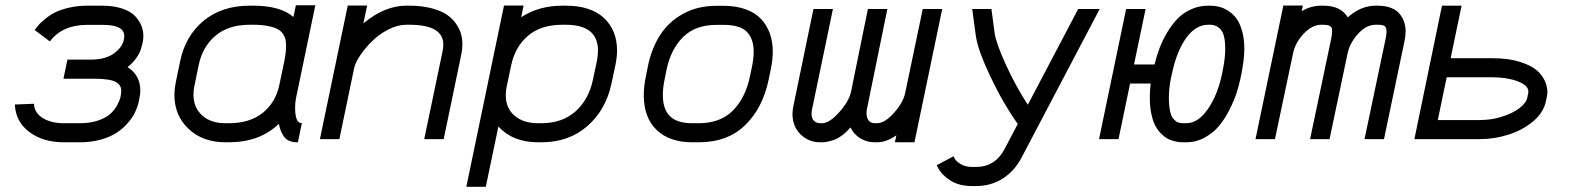

<svg xmlns="http://www.w3.org/2000/svg" viewBox="-20 -534 6041 737"><path d="M329.1 -305.2Q388.7 -305.2 422.9 -333Q457 -360.8 457 -395.5Q457 -438.5 375.5 -438.5H314Q219.2 -438.5 171.4 -375L112.8 -418.9Q122.1 -431.2 130.1 -440.2Q138.2 -449.2 156.5 -463.9Q174.8 -478.5 194.8 -488Q214.8 -497.6 246.8 -504.9Q278.8 -512.2 315.4 -512.2H370.6Q416.5 -512.2 449.7 -501Q482.9 -489.7 499.5 -471.2Q516.1 -452.6 523.2 -434.1Q530.3 -415.5 530.3 -395.5Q530.3 -386.7 528.6 -376.2Q526.9 -365.7 521.7 -348.1Q516.6 -330.6 503.2 -311.3Q489.7 -292 469.7 -276.4Q518.6 -245.1 518.6 -186.5Q518.6 -173.8 515.1 -155.8L513.2 -146Q508.3 -124 498.3 -103Q488.3 -82 469.7 -60.8Q451.2 -39.6 426.5 -23.7Q401.9 -7.8 365.7 2.2Q329.6 12.2 286.6 12.2H225.6Q145 12.2 92.3 -27.6Q39.6 -67.4 37.1 -132.8L110.4 -135.7Q111.8 -101.1 143.8 -81.1Q175.8 -61 225.6 -61H286.6Q326.7 -61 356.9 -71.5Q387.2 -82 403.3 -96.7Q419.4 -111.3 429.7 -130.1Q439.9 -148.9 442.6 -162.1Q445.3 -175.3 445.3 -186.5Q445.3 -209 422.1 -220.5Q398.9 -231.9 337.4 -231.9H223.6L238.8 -305.2Z M742.7 -284.2 725.6 -201.2Q722.7 -188.5 722.7 -170.4Q722.7 -121.1 755.9 -91.1Q789.1 -61 845.2 -61H858.4Q939 -61 988.5 -100.8Q1038.1 -140.6 1052.2 -208L1071.3 -298.8Q1078.1 -332 1078.1 -356.9Q1078.1 -371.1 1076.2 -381.1Q1074.2 -391.1 1066.9 -402.8Q1059.6 -414.6 1046.4 -421.9Q1033.2 -429.2 1009 -434.1Q984.9 -439 951.2 -439H938.5Q856.4 -439 806.9 -396.7Q757.3 -354.5 742.7 -284.2ZM1138.7 -61.5 1123.5 12.2H1121.6Q1103 12.2 1089.8 6.3Q1076.7 0.5 1069.1 -11Q1061.5 -22.5 1057.6 -33Q1053.7 -43.5 1050.3 -58.6Q976.6 12.2 858.4 12.2H845.2Q758.3 12.2 703.9 -39.3Q649.4 -90.8 649.4 -170.4Q649.4 -189.9 654.3 -215.8L671.4 -298.8Q691.9 -397 762 -454.6Q832 -512.2 938.5 -512.2H951.2Q1056.6 -512.2 1106.4 -468.8L1115.7 -513.7H1190.4L1116.2 -157.2Q1112.8 -140.1 1112.8 -121.6Q1112.8 -61.5 1137.2 -61.5Z M1679.2 -338.9Q1681.6 -349.6 1681.6 -363.3Q1681.6 -439 1551.3 -439H1539.1Q1505.9 -439 1470 -420.4Q1434.1 -401.9 1407.5 -375.2Q1380.9 -348.6 1362.3 -321Q1343.8 -293.5 1339.8 -274.4L1282.7 0H1208L1314.9 -512.7H1389.2L1375 -444.3Q1456.5 -512.2 1539.1 -512.2H1551.3Q1599.6 -512.2 1637 -502.2Q1674.3 -492.2 1696 -477.1Q1717.8 -461.9 1731.7 -441.2Q1745.6 -420.4 1750.2 -401.9Q1754.9 -383.3 1754.9 -363.3Q1754.9 -343.8 1750.5 -324.2L1683.1 0H1608.4Z M1942.4 -284.2 1924.8 -201.2Q1921.4 -184.6 1921.4 -168.5Q1921.4 -118.7 1955.3 -89.8Q1989.3 -61 2045.4 -61H2057.6Q2138.2 -61 2189 -106.4Q2239.7 -151.9 2255.4 -225.6L2271 -298.8Q2275.4 -321.3 2275.4 -339.8Q2275.4 -439 2151.4 -439H2139.2Q2056.6 -439 2007.1 -397Q1957.5 -355 1942.4 -284.2ZM1844.7 183.1H1770L1914.6 -512.7H1989.7L1980.5 -467.8Q2047.9 -512.2 2139.2 -512.2H2151.4Q2247.6 -512.2 2298.1 -465.1Q2348.6 -418 2348.6 -339.8Q2348.6 -314.9 2342.3 -284.2L2326.7 -210.9Q2305.2 -111.8 2234.4 -49.8Q2163.6 12.2 2057.6 12.2H2045.4Q1948.7 12.2 1893.1 -48.3Z M2757.8 -438.5H2730Q2649.4 -438.5 2602.3 -392.1Q2555.2 -345.7 2538.6 -266.6L2530.8 -227.5Q2524.4 -197.3 2524.4 -168.9Q2524.4 -114.7 2551.8 -87.9Q2579.1 -61 2637.2 -61H2662.1Q2745.1 -61 2793.5 -109.9Q2841.8 -158.7 2858.9 -241.7L2867.2 -281.7Q2873 -311.5 2873 -335.9Q2873 -385.3 2846.7 -411.9Q2820.3 -438.5 2757.8 -438.5ZM2946.3 -335.9Q2946.3 -305.2 2938.5 -267.1L2930.2 -227.1Q2907.7 -119.1 2840.1 -53.5Q2772.5 12.2 2662.1 12.2H2637.2Q2549.8 12.2 2500.5 -35.2Q2451.2 -82.5 2451.2 -168.9Q2451.2 -203.1 2459.5 -242.2L2467.3 -281.2Q2481.4 -349.1 2514.2 -399.9Q2546.9 -450.7 2602.3 -481.2Q2657.7 -511.7 2730 -511.7H2757.8Q2806.2 -511.7 2843.3 -498Q2880.4 -484.4 2902.3 -460.2Q2924.3 -436 2935.3 -404.8Q2946.3 -373.5 2946.3 -335.9Z M3244.6 -44.9Q3228.5 -25.9 3210.4 -12.9Q3192.4 0 3176.5 4.6Q3160.6 9.3 3152.1 10.7Q3143.6 12.2 3135.7 12.2H3128.4Q3084.5 12.2 3053.2 -18.1Q3022 -48.3 3022 -97.2Q3022 -108.9 3025.4 -127L3102.5 -499.5H3177.2L3096.7 -112.3Q3095.2 -104 3095.2 -97.2Q3095.2 -78.6 3105 -69.8Q3114.7 -61 3128.4 -61H3135.7Q3163.6 -61 3201.4 -103.3Q3239.3 -145.5 3247.1 -183.6L3311.5 -499.5H3386.2L3307.1 -112.3Q3306.2 -107.4 3306.2 -98.6Q3306.2 -83.5 3313.7 -72.3Q3321.3 -61 3338.9 -61H3346.2Q3376 -61 3411.4 -100.6Q3446.8 -140.1 3454.6 -177.2L3522 -499.5H3596.7L3490.2 12.2H3415L3420.9 -14.6Q3382.8 12.2 3346.2 12.2H3338.9Q3306.6 12.2 3282 -3.2Q3257.3 -18.6 3244.6 -44.9Z M3901.4 70.8Q3874 123 3828.6 151.6Q3783.2 180.2 3726.1 180.2H3711.9Q3661.6 180.2 3628.2 158.9Q3594.7 137.7 3580.6 109.9L3575.7 100.1L3640.1 65.9L3646 76.7Q3651.9 86.9 3669.4 96.9Q3687 106.9 3711.9 106.9H3726.1Q3800.3 106.9 3836.9 36.6L3886.7 -58.1Q3829.1 -139.6 3781 -241.5Q3732.9 -343.3 3725.6 -397.5L3711.9 -499.5H3785.6L3797.9 -407.2Q3803.2 -369.1 3840.3 -287.4Q3877.4 -205.6 3925.3 -131.8L4118.7 -499.5H4201.2Z M4466.8 -159.2Q4466.8 -127.9 4471.4 -107.2Q4476.1 -86.4 4484.9 -76.9Q4493.7 -67.4 4501.7 -64.2Q4509.8 -61 4521 -61H4533.7Q4578.6 -61 4616.2 -115Q4653.8 -168.9 4670.9 -250.5L4674.3 -267.6Q4683.1 -312.5 4683.1 -346.2Q4683.1 -399.9 4666.7 -419.4Q4650.4 -439 4624.5 -439H4617.7Q4569.8 -439 4533.2 -388.2Q4496.6 -337.4 4478.5 -251L4474.6 -233.4Q4466.8 -195.3 4466.8 -159.2ZM4521 12.2Q4513.2 12.2 4506.1 11.5Q4499 10.7 4485.4 7.3Q4471.7 3.9 4460.4 -2.4Q4449.2 -8.8 4436.3 -21.7Q4423.3 -34.7 4414.3 -52Q4405.3 -69.3 4399.4 -97.2Q4393.6 -125 4393.6 -159.2Q4393.6 -188 4397 -213.4H4317.9L4273.4 0H4198.7L4302.7 -499.5H4377.4L4333 -286.6H4411.6Q4419.9 -320.3 4431.6 -350.8Q4443.4 -381.3 4461.4 -411.4Q4479.5 -441.4 4501.2 -463.4Q4522.9 -485.4 4553.2 -498.8Q4583.5 -512.2 4617.7 -512.2H4624.5Q4642.1 -512.2 4658.7 -508.3Q4675.3 -504.4 4693.6 -493.2Q4711.9 -481.9 4725.3 -464.1Q4738.8 -446.3 4747.6 -416Q4756.3 -385.7 4756.3 -346.2Q4756.3 -306.6 4745.6 -252.9L4742.2 -235.8Q4736.3 -207.5 4726.8 -178Q4717.3 -148.4 4699.5 -113Q4681.6 -77.6 4659.4 -50.8Q4637.2 -23.9 4604.2 -5.9Q4571.3 12.2 4533.7 12.2Z M5299.3 -387.7Q5302.2 -402.3 5302.2 -413.1Q5302.2 -427.2 5296.1 -433.1Q5290 -439 5268.1 -439H5260.7Q5224.1 -439 5192.6 -403.8Q5161.1 -368.7 5152.8 -329.1L5083.5 0H5008.8L5090.3 -387.7Q5093.3 -402.3 5093.3 -413.1Q5093.3 -422.4 5091.6 -427.2Q5089.8 -432.1 5082.3 -435.5Q5074.7 -439 5059.1 -439H5051.3Q5017.1 -439 4984.6 -405Q4952.1 -371.1 4943.4 -329.1L4874 0H4799.3L4906.2 -512.7H4981L4976.6 -491.2Q5012.2 -512.2 5051.3 -512.2H5059.1Q5127.4 -512.2 5153.3 -467.3Q5203.1 -512.2 5260.7 -512.2H5268.1Q5298.8 -512.2 5320.8 -503.2Q5342.8 -494.1 5354.2 -478.8Q5365.7 -463.4 5370.6 -447.3Q5375.5 -431.2 5375.5 -413.1Q5375.5 -396.5 5370.6 -373L5292.5 0H5217.8Z M5548.3 -310.5H5710Q5739.7 -310.5 5767.1 -306.9Q5794.4 -303.2 5822 -293.9Q5849.6 -284.7 5870.1 -270.8Q5890.6 -256.8 5904.3 -234.1Q5918 -211.4 5919.9 -183.1Q5919.9 -175.8 5917.5 -162.1L5913.6 -143.6Q5904.8 -102.1 5865.5 -68.6Q5826.2 -35.2 5771.7 -17.6Q5717.3 0 5660.6 0H5409.2L5515.1 -512.2H5590.3ZM5499 -73.2H5660.6Q5704.6 -73.2 5745.6 -86.2Q5786.6 -99.1 5812.3 -118.7Q5837.9 -138.2 5842.3 -158.2L5844.7 -169.4Q5846.7 -177.2 5846.7 -182.6Q5846.7 -206.1 5806.2 -221.7Q5765.6 -237.3 5710 -237.3H5533.2Z"/></svg>

Font: Anka/Coder
Style: Italic
Weight: 400
Italic angle: -12°
Monospace: yes
Version: Version 001.100